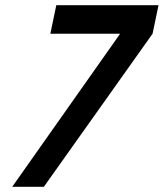

<svg xmlns="http://www.w3.org/2000/svg" viewBox="-20 -720 631 740"><path d="M149 0 568 -590 591 -700H197L174 -590H443L27 0Z"/></svg>

Font: Advent Pro
Style: Bold Italic
Weight: 700
Italic angle: -12°
Designer: VivaRado, Andreas Kalpakidis
Foundry: VivaRado, Andreas Kalpakidis
Version: Version 3.000